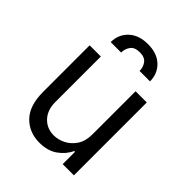

<svg xmlns="http://www.w3.org/2000/svg" viewBox="-218 -888 1016 1016"><g transform="rotate(45 290.5 -380.0)"><path d="M437.5 -636.4H359.4Q359.4 -665.1 343.4 -686.3Q327.4 -707.4 291.2 -707.4Q252.8 -707.4 237.2 -685.7Q221.6 -664.1 221.6 -636.4H143.5Q143.5 -693.9 183.2 -731.2Q223 -768.5 291.2 -768.5Q359.4 -768.5 398.4 -731.2Q437.5 -693.9 437.5 -636.4ZM252.8 7.1Q176.1 7.1 126.4 -43.7Q76.7 -94.5 76.7 -198.9V-545.5H160.5V-204.5Q160.5 -144.9 194.1 -109.4Q227.6 -73.9 279.8 -73.9Q311.1 -73.9 343.6 -89.8Q376.1 -105.8 398.3 -138.8Q420.5 -171.9 420.5 -223V-545.5H504.3V0H420.5V-92.3H414.8Q395.6 -50.8 355.1 -21.8Q314.6 7.1 252.8 7.1Z"/></g></svg>

Font: Linik Sans
Style: Regular
Weight: 400
Designer: Rasmus Andersson (font), Marc Monis (original base), Kil Hyung-jin (Pretendard portions), Cristiano Sobral (main changes
Foundry: rsms
Version: Version 3.018;May 31, 2022;FontCreator 14.0.0.2814 64-bit; t